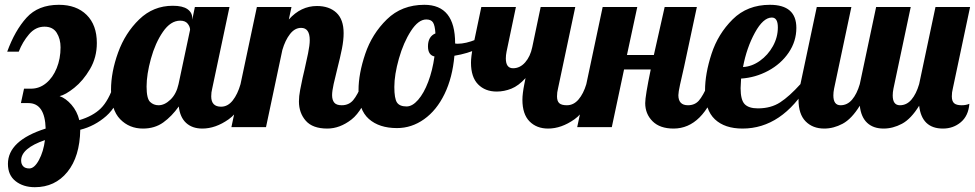

<svg xmlns="http://www.w3.org/2000/svg" viewBox="-20 -529 4057 799"><path d="M13 153Q13 56 170 6Q167 -100 98 -100H67L80 -160H109Q144 -160 172 -183Q200 -206 216 -245.5Q232 -285 232 -332Q232 -367 216 -392.5Q200 -418 165 -418Q128 -418 101 -386.5Q74 -355 58 -314H10Q42 -402 90.5 -455.5Q139 -509 225 -509Q298 -509 340.5 -467Q383 -425 383 -350Q383 -290 354.5 -241.5Q326 -193 289 -163.5Q252 -134 228 -129Q254 -120 277.5 -93Q301 -66 310 -29Q367 -46 399.5 -78Q432 -110 455 -179H497Q470 -88 422 -46Q374 -4 314 11Q312 123 260.5 186.5Q209 250 125 250Q77 250 45 225Q13 200 13 153ZM167 54Q68 88 68 139Q68 154 76.5 163Q85 172 102 172Q123 172 142 137Q161 102 167 54Z M442 -155Q442 -229 471.5 -310.5Q501 -392 559.5 -448.5Q618 -505 699 -505Q740 -505 760 -491Q780 -477 780 -454V-447L791 -500H935L863 -160Q859 -145 859 -128Q859 -85 900 -85Q928 -85 948.5 -111Q969 -137 981 -179H1023Q986 -71 931.5 -32.5Q877 6 822 6Q780 6 754.5 -17.5Q729 -41 724 -86Q695 -45 659.5 -19.5Q624 6 575 6Q518 6 480 -33Q442 -72 442 -155ZM723 -179 771 -405Q771 -418 761 -430.5Q751 -443 730 -443Q690 -443 658 -396.5Q626 -350 608 -284.5Q590 -219 590 -169Q590 -119 604.5 -105Q619 -91 640 -91Q665 -91 689.5 -114.5Q714 -138 723 -179Z M1224 -107Q1224 -128 1229 -154.5Q1234 -181 1239.5 -206Q1245 -231 1247 -238Q1255 -273 1262 -307Q1269 -341 1269 -362Q1269 -413 1233 -413Q1207 -413 1187 -387.5Q1167 -362 1155 -321L1087 0H943L1049 -500H1193L1182 -448Q1232 -504 1299 -504Q1350 -504 1380 -476Q1410 -448 1410 -391Q1410 -362 1403 -326.5Q1396 -291 1383 -240Q1375 -209 1368.5 -179.5Q1362 -150 1362 -133Q1362 -113 1371 -102Q1380 -91 1402 -91Q1432 -91 1450 -112.5Q1468 -134 1486 -179H1528Q1491 -69 1442.5 -31.5Q1394 6 1342 6Q1281 6 1252.5 -26.5Q1224 -59 1224 -107Z M1472 -154Q1472 -222 1500 -305Q1528 -388 1590 -448.5Q1652 -509 1746 -509Q1874 -509 1874 -349V-348Q1877 -347 1885 -347Q1918 -347 1961 -364.5Q2004 -382 2039 -407L2048 -380Q2019 -349 1972.5 -327.5Q1926 -306 1871 -297Q1863 -206 1830 -138Q1797 -70 1745 -33Q1693 4 1632 4Q1558 4 1515 -34Q1472 -72 1472 -154ZM1788 -294Q1761 -300 1761 -336Q1761 -377 1792 -390Q1790 -423 1782 -435.5Q1774 -448 1754 -448Q1721 -448 1690 -400Q1659 -352 1640 -285Q1621 -218 1621 -167Q1621 -119 1632 -102.5Q1643 -86 1672 -86Q1696 -86 1720 -113.5Q1744 -141 1762 -188.5Q1780 -236 1788 -294Z M2154 -114Q2154 -139 2162 -179L2167 -204Q2138 -172 2108 -160Q2078 -148 2047 -148Q1999 -148 1969.5 -178Q1940 -208 1940 -268Q1940 -293 1948 -333L1983 -500H2127L2088 -314Q2085 -299 2085 -286Q2085 -245 2115 -245Q2144 -245 2165.5 -269.5Q2187 -294 2195 -333L2230 -500H2374L2302 -160Q2298 -145 2298 -128Q2298 -108 2307.5 -99.5Q2317 -91 2339 -91Q2367 -91 2387.5 -115Q2408 -139 2420 -179H2462Q2425 -71 2370.5 -32.5Q2316 6 2261 6Q2213 6 2183.5 -24Q2154 -54 2154 -114Z M2665 -100Q2665 -129 2688 -240H2577L2526 0H2382L2488 -500H2632L2589 -300H2701L2746 -500H2880L2827 -252Q2817 -209 2810 -177Q2803 -145 2803 -133Q2803 -91 2843 -91Q2871 -91 2888 -110Q2905 -129 2927 -179H2969Q2906 6 2783 6Q2726 6 2695.5 -24.5Q2665 -55 2665 -100Z M2914 -153Q2914 -222 2941 -305Q2968 -388 3029 -448.5Q3090 -509 3184 -509Q3294 -509 3294 -413Q3294 -357 3262 -310Q3230 -263 3177 -234.5Q3124 -206 3064 -202Q3062 -172 3062 -162Q3062 -113 3079 -95.5Q3096 -78 3134 -78Q3188 -78 3226.5 -103Q3265 -128 3311 -179H3345Q3234 6 3070 6Q2996 6 2955 -32.5Q2914 -71 2914 -153ZM3217 -415Q3217 -456 3192 -456Q3156 -456 3121.5 -393Q3087 -330 3072 -250Q3109 -252 3142.5 -276Q3176 -300 3196.5 -337Q3217 -374 3217 -415Z M3303 -114Q3303 -139 3311 -179L3379 -500H3523L3451 -160Q3448 -145 3448 -132Q3448 -91 3478 -91Q3506 -91 3526 -114.5Q3546 -138 3558 -179L3626 -500H3770L3698 -160Q3695 -145 3695 -132Q3695 -91 3725 -91Q3753 -91 3773 -114.5Q3793 -138 3805 -179L3873 -500H4017L3945 -160Q3941 -145 3941 -128Q3941 -108 3950.5 -99.5Q3960 -91 3982 -91Q4000 -91 4014 -97Q4010 -47 3978.5 -20.5Q3947 6 3904 6Q3816 6 3805 -89Q3771 -34 3733.5 -14Q3696 6 3657 6Q3614 6 3588.5 -18Q3563 -42 3558 -89Q3524 -34 3486.5 -14Q3449 6 3410 6Q3362 6 3332.5 -24Q3303 -54 3303 -114Z"/></svg>

Font: Lobster
Style: Regular
Weight: 400
Designer: Impallari Type
Foundry: Impallari Type
Version: Version 2.100